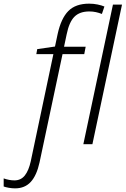

<svg xmlns="http://www.w3.org/2000/svg" viewBox="-144 -785 684 1045"><path d="M-62 240.2Q-78.1 240.2 -95.9 237.1Q-113.8 233.9 -124 230V186Q-93.8 196.8 -65.4 196.8Q-30.3 196.8 -9 170.2Q12.2 143.6 23.4 92.8L146.5 -490.2H53.7L58.6 -517.6L155.3 -531.7L169.9 -600.6Q188.5 -685.1 228 -725.1Q267.6 -765.1 341.3 -765.1Q365.2 -765.1 387.2 -760.5Q409.2 -755.9 424.3 -749.5L410.6 -709Q395 -715.3 377.9 -719Q360.8 -722.7 342.3 -722.7Q289.6 -722.7 261 -693.8Q232.4 -665 218.8 -598.1L204.6 -530.8H322.3L314.5 -490.2H196.3L71.3 98.6Q55.7 169.9 23.4 205.1Q-8.8 240.2 -62 240.2ZM309.6 0 470.7 -759.8H520L358.9 0Z"/></svg>

Font: Open Sans Light
Style: Italic
Weight: 300
Italic angle: -12°
Designer: Monotype Design Team
Foundry: Monotype Imaging Inc.
Version: Version 3.003; ttfautohint (v1.8.4)